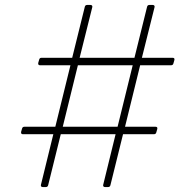

<svg xmlns="http://www.w3.org/2000/svg" viewBox="-20 -754 788 774"><path d="M152 0Q148 0 146 -2.5Q144 -5 145 -9L195 -213H72Q64 -213 65 -222L69 -236Q71 -243 78 -243H203L264 -491H141Q133 -491 134 -500L138 -514Q140 -521 147 -521H271L322 -727Q324 -734 331 -734H345Q349 -734 351 -731.5Q353 -729 352 -725L301 -521H522L573 -727Q575 -734 582 -734H596Q600 -734 602 -731.5Q604 -729 603 -725L552 -521H676Q685 -521 683 -512L679 -498Q677 -491 670 -491H545L484 -243H607Q616 -243 614 -234L610 -220Q608 -213 601 -213H476L425 -7Q423 0 416 0H403Q399 0 397 -2.5Q395 -5 396 -9L446 -213H225L174 -7Q172 0 165 0ZM233 -243H454L515 -491H294Z"/></svg>

Font: LINE Seed Sans TH App Thin
Style: Regular
Weight: 250
Designer: Dalton Maag Ltd | Thai characters by Cadson Demak Co.,Ltd.
Foundry: Dalton Maag Ltd
Version: Version 1.003